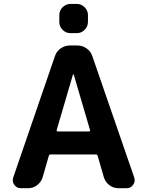

<svg xmlns="http://www.w3.org/2000/svg" viewBox="-20 -989 754 988"><path d="M271.5 -319.3Q270.5 -316.4 272.5 -314.5Q274.4 -312.5 277.3 -312.5H437.5Q440.4 -312.5 442.4 -314.5Q444.3 -316.4 443.4 -319.3L359.4 -605.5Q359.4 -606.4 357.4 -606.4Q355.5 -606.4 355.5 -605.5ZM86.9 -20.5Q65.4 -20.5 53.7 -38.1Q45.9 -48.8 45.9 -60.5Q45.9 -67.4 47.9 -75.2L262.7 -700.2Q270.5 -724.6 292 -739.7Q313.5 -754.9 338.9 -754.9H378.9Q404.3 -754.9 425.8 -739.7Q447.3 -724.6 455.1 -700.2L670.9 -75.2Q672.9 -67.4 672.9 -60.5Q672.9 -48.8 665 -38.1Q653.3 -20.5 631.8 -20.5H588.9Q563.5 -20.5 543 -36.1Q522.5 -51.8 514.6 -76.2L482.4 -187.5Q480.5 -194.3 472.7 -194.3H240.2Q233.4 -194.3 231.4 -187.5L199.2 -76.2Q191.4 -51.8 170.9 -36.1Q150.4 -20.5 125 -20.5ZM342.8 -818.4Q319.3 -818.4 302.2 -835.4Q285.2 -852.5 285.2 -876V-911.1Q285.2 -934.6 302.2 -951.7Q319.3 -968.8 342.8 -968.8H375Q398.4 -968.8 415.5 -951.7Q432.6 -934.6 432.6 -911.1V-876Q432.6 -852.5 415.5 -835.4Q398.4 -818.4 375 -818.4Z"/></svg>

Font: Gen Jyuu Gothic P Bold
Style: Bold
Weight: 700
Designer: [Source Han Sans]
Ryoko NISHIZUKA  (kana & ideographs); Paul D. Hunt (Latin, Greek & Cyrillic); Wenlong ZHANG  (bopomofo
Version: Version 1.002.20150607